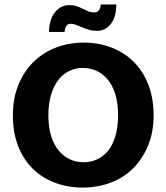

<svg xmlns="http://www.w3.org/2000/svg" viewBox="-20 -834 750 865"><path d="M357 -642Q425 -642 483 -619.5Q541 -597 583 -555Q625 -513 648.5 -452Q672 -391 672 -314Q672 -239 647.5 -179Q623 -119 580.5 -76.5Q538 -34 479.5 -11.5Q421 11 353 11Q285 11 227 -11Q169 -33 127 -74.5Q85 -116 61.5 -176.5Q38 -237 38 -314Q38 -389 62 -449.5Q86 -510 129 -553Q172 -596 230.5 -619Q289 -642 357 -642ZM198 -314Q198 -261 210.5 -221Q223 -181 245 -155Q267 -129 295.5 -116Q324 -103 357 -103Q389 -103 417.5 -116Q446 -129 467 -155Q488 -181 500 -221Q512 -261 512 -314Q512 -369 499.5 -409.5Q487 -450 465 -476Q443 -502 414.5 -515Q386 -528 353 -528Q321 -528 292.5 -514.5Q264 -501 243 -474Q222 -447 210 -407Q198 -367 198 -314ZM201 -690Q201 -715 207 -737Q213 -759 225 -775.5Q237 -792 254 -801.5Q271 -811 293 -811Q311 -811 325.5 -806Q340 -801 353 -794.5Q366 -788 378 -783Q390 -778 404 -778Q418 -778 425.5 -787.5Q433 -797 434 -814H504Q504 -759 480 -727Q456 -695 416 -695Q397 -695 380.5 -700Q364 -705 349.5 -711Q335 -717 322.5 -722Q310 -727 300 -727Q284 -727 278 -716Q272 -705 271 -690Z"/></svg>

Font: Mukta Mahee ExtraBold
Style: Regular
Weight: 800
Designer: Shuchita Grover, Noopur Datye, Girish Dalvi, Yashodeep Gholap
Foundry: Ek Type
Version: Version 2.538;PS 1.000;hotconv 16.6.51;makeotf.lib2.5.65220;